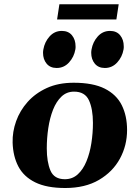

<svg xmlns="http://www.w3.org/2000/svg" viewBox="-20 -895 676 928"><path d="M41 -205.6Q39.6 -257.8 57.9 -309.1Q76.2 -360.4 113.5 -402.3Q150.9 -444.3 206.5 -469.7Q262.2 -495.1 335.9 -495.1Q429.7 -495.1 486.3 -466.6Q543 -438 568.6 -386.5Q594.2 -335 594.2 -266.6Q594.2 -191.9 559.6 -128.2Q524.9 -64.5 458.3 -25.4Q391.6 13.7 295.4 13.7Q205.6 13.7 150.1 -13.7Q94.7 -41 68.8 -90.3Q43 -139.6 41 -205.6ZM293.5 -28.8Q330.1 -28.8 356 -52.5Q381.8 -76.2 397.9 -115.5Q414.1 -154.8 421.6 -203.1Q429.2 -251.5 429.2 -300.8Q429.2 -368.2 409.9 -410.2Q390.6 -452.1 337.9 -452.1Q302.2 -452.1 277.1 -428.2Q252 -404.3 236.3 -364.5Q220.7 -324.7 213.4 -275.9Q206.1 -227.1 206.1 -177.7Q206.1 -112.3 223.9 -70.6Q241.7 -28.8 293.5 -28.8ZM486.8 -566.4Q455.6 -566.4 438.2 -587.4Q420.9 -608.4 420.9 -639.6Q420.9 -647.9 422.4 -655.8Q428.7 -692.4 452.6 -719Q476.6 -745.6 511.7 -745.6Q543.5 -745.6 560.8 -724.4Q578.1 -703.1 578.1 -671.4Q578.1 -668 578.1 -663.8Q578.1 -659.7 577.1 -655.8Q570.8 -619.6 546.4 -593Q522 -566.4 486.8 -566.4ZM253.9 -566.4Q222.7 -566.4 205.3 -587.4Q188 -608.4 188 -639.6Q188 -647.9 189.5 -655.8Q195.8 -692.4 219.7 -719Q243.7 -745.6 278.8 -745.6Q310.5 -745.6 327.9 -724.4Q345.2 -703.1 345.2 -671.4Q345.2 -668 345.2 -663.8Q345.2 -659.7 344.2 -655.8Q337.9 -619.6 313.5 -593Q289.1 -566.4 253.9 -566.4ZM255.9 -800.8 267.1 -874.5H553.7L542.5 -800.8Z"/></svg>

Font: Gelasio
Style: Bold Italic
Weight: 700
Italic angle: -8.5°
Designer: Eben Sorkin
Foundry: Eben Sorkin
Version: Version 1.008